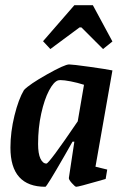

<svg xmlns="http://www.w3.org/2000/svg" viewBox="-20 -707 488 736"><path d="M346 -68 391 -57 385 -21Q382 -20 374.5 -18Q367 -16 357 -13Q281 9 272 9Q268 9 255.5 -5Q243 -19 244 -25L265 -164H258L229 -113Q159 9 154 9Q20 9 20 -141Q20 -201 35.5 -264Q51 -327 72 -362Q93 -384 160.5 -422Q228 -460 245 -460Q258 -460 322.5 -451Q387 -442 411 -437ZM278 -242 302 -382Q277 -390 251.5 -395Q226 -400 211 -400L203 -399Q186 -394 168 -360Q150 -326 138 -271.5Q126 -217 126 -155Q126 -118 135 -99Q144 -80 158 -80Q168 -80 278 -242ZM145 -549 265 -687H336L411 -548L375 -519L292 -602H285L173 -519Z"/></svg>

Font: Grenze Medium
Style: Italic
Weight: 500
Italic angle: -10°
Designer: Renata Polastri
Foundry: Omnibus-Type
Version: Version 1.002; ttfautohint (v1.8)